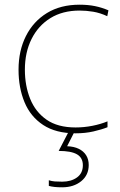

<svg xmlns="http://www.w3.org/2000/svg" viewBox="-20 -558 512 818"><path d="M302 10Q218 10 164 -25.5Q110 -61 84.5 -122.5Q59 -184 59 -261Q59 -342 90.5 -404.5Q122 -467 180 -502.5Q238 -538 319 -538Q355 -538 384.5 -532Q414 -526 442 -514L437 -489Q407 -503 377.5 -508Q348 -513 319 -513Q247 -513 195 -481Q143 -449 114.5 -392Q86 -335 86 -261Q86 -193 108.5 -137Q131 -81 178.5 -48Q226 -15 302 -15Q338 -15 373.5 -22Q409 -29 438 -41V-16Q413 -6 378 2Q343 10 302 10ZM358 145Q358 188 326 214Q294 240 245 240Q226 240 212.5 238.5Q199 237 188 234V210Q201 214 213.5 215Q226 216 245 216Q283 216 308 198Q333 180 333 146Q333 114 308 99.5Q283 85 230 85L274 0H299L266 65Q295 66 315.5 76Q336 86 347 103.5Q358 121 358 145Z"/></svg>

Font: Noto Sans Hebrew Thin Thin
Style: Regular
Weight: 250
Version: Version 3.001